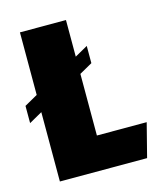

<svg xmlns="http://www.w3.org/2000/svg" viewBox="-94 -621 584 689"><g transform="rotate(-15 197.5 -277.0)"><path d="M44 0V-554H215V-125H400L368 0ZM-5 -230V-294L263 -445V-381Z"/></g></svg>

Font: Tac One
Style: Regular
Weight: 400
Designer: Oluseyi Olusanya, David Udoh, Eyiyemi Adegbite, Mirko Velimirović
Version: Version 1.003; ttfautohint (v1.8.4.7-5d5b)